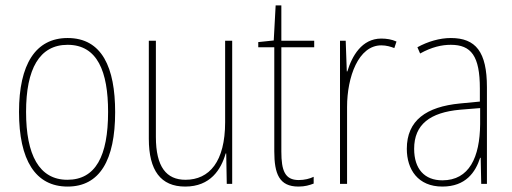

<svg xmlns="http://www.w3.org/2000/svg" viewBox="-20 -677 1887 707"><path d="M404 -264C404 -428 356 -537 229 -537C111 -537 50 -440 50 -265C50 -88 110 10 229 10C347 10 404 -87 404 -264ZM76 -265C76 -423 125 -512 229 -512C339 -512 378 -413 378 -265C378 -102 332 -15 228 -15C124 -15 76 -107 76 -265Z M835 -527H809V-227C809 -82 751 -15 663 -15C593 -15 554 -62 554 -173V-527H528V-166C528 -49 572 10 662 10C755 10 794 -53 811 -112H813L815 0H835Z M1080 -14C1029 -14 1016 -49 1016 -119V-503H1137V-527H1016V-657H995L988 -528L931 -522V-503H990V-120C990 -37 1008 10 1079 10C1103 10 1119 5 1135 -1V-26C1121 -19 1101 -14 1080 -14Z M1384 -535C1312 -535 1276 -470 1259 -414H1257L1253 -527H1232V0H1258V-283C1258 -394 1300 -510 1384 -510C1403 -510 1419 -505 1432 -500L1440 -524C1423 -532 1403 -535 1384 -535Z M1640 -537C1599 -537 1555 -524 1517 -503L1527 -480C1570 -504 1607 -512 1640 -512C1715 -512 1747 -471 1747 -351V-303L1674 -296C1550 -284 1478 -234 1478 -129C1478 -53 1519 10 1609 10C1695 10 1731 -43 1748 -96H1750L1752 0H1773V-356C1773 -486 1732 -537 1640 -537ZM1674 -273 1748 -279V-220C1747 -98 1708 -13 1609 -13C1543 -13 1505 -55 1505 -129C1505 -219 1564 -263 1674 -273Z"/></svg>

Font: Noto Sans Gurmukhi Condensed Thin
Style: Regular
Weight: 100
Width: 3
Designer: Jelle Bosma - Monotype Design Team
Foundry: Monotype Imaging Inc.
Version: Version 2.004